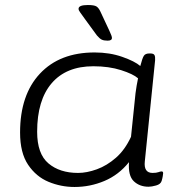

<svg xmlns="http://www.w3.org/2000/svg" viewBox="-20 -738 705 765"><path d="M277 7Q223 7 173.5 -13.5Q124 -34 92 -81.5Q60 -129 60 -210Q60 -360 139 -444.5Q218 -529 357 -529Q417 -529 467 -511.5Q517 -494 539 -475Q547 -506 553 -515.5Q559 -525 575 -525H579Q592 -525 595.5 -518.5Q599 -512 598 -498L557 -95Q552 -49 588 -49Q603 -49 611 -52Q619 -55 624 -55Q630 -55 630 -48Q630 -45 628.5 -36Q627 -27 624 -17Q620 -4 602 1Q584 6 572 6Q536 6 513 -16Q490 -38 494 -92Q453 -41 396 -17Q339 7 277 7ZM291 -49Q326 -49 366 -63.5Q406 -78 442 -109.5Q478 -141 502 -193L520 -367Q522 -381 524.5 -397Q527 -413 530 -426Q511 -443 462.5 -458.5Q414 -474 352 -474Q244 -474 186 -406.5Q128 -339 128 -213Q128 -125 173 -87Q218 -49 291 -49ZM409 -576Q394 -576 385.5 -580Q377 -584 366 -597L320 -660Q306 -680 299.5 -688.5Q293 -697 293 -703Q293 -718 330 -718Q355 -718 364 -712.5Q373 -707 380 -692L416 -615Q426 -594 426 -587Q426 -576 409 -576Z"/></svg>

Font: Asap Expanded Expanded Light
Style: Italic
Weight: 300
Width: 7
Italic angle: -6°
Designer: Pablo Cosgaya
Foundry: Omnibus-Type
Version: Version 3.001; ttfautohint (v1.8.4.7-5d5b)